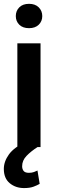

<svg xmlns="http://www.w3.org/2000/svg" viewBox="-20 -749 295 978"><path d="M60.5 -667Q60.5 -693.8 78.4 -711.7Q96.2 -729.5 127.9 -729.5Q159.2 -729.5 177.2 -711.7Q195.3 -693.8 195.3 -667Q195.3 -640.6 177.2 -623Q159.2 -605.5 127.9 -605.5Q96.2 -605.5 78.4 -623Q60.5 -640.6 60.5 -667ZM186.5 -528.3V0H68.4V-528.3ZM115.2 -28.3 171.4 0Q137.2 22 115 45.2Q92.8 68.4 92.8 97.7Q92.8 112.3 100.3 121.8Q107.9 131.3 127.4 131.3Q142.1 131.3 153.1 127.2Q164.1 123 170.9 119.6L182.1 187.5Q169.9 194.8 150.9 201.9Q131.8 209 102.5 209Q59.6 209 29.5 184.1Q-0.5 159.2 -0.5 111.3Q-0.5 73.7 25.6 37.4Q51.8 1 115.2 -28.3Z"/></svg>

Font: Vazirmatn RD UI FD Medium
Style: Regular
Weight: 500
Designer: Saber Rastikerdar
Foundry: Saber Rastikerdar
Version: Version 33.003